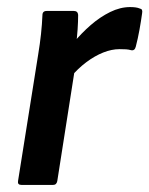

<svg xmlns="http://www.w3.org/2000/svg" viewBox="-20 -523 422 543"><path d="M41 0Q29 0 31 -11L88 -369Q93 -399 96 -427Q99 -455 100 -480Q100 -492 112 -492H189Q200 -492 201 -481Q201 -463 199.5 -440Q198 -417 195 -397V-349L142 -11Q140 0 130 0ZM178 -303 187 -401Q210 -429 236.5 -452Q263 -475 291.5 -489Q320 -503 348 -503Q366 -503 375 -499Q380 -498 381.5 -495Q383 -492 382 -486Q379 -464 374.5 -439Q370 -414 364 -391Q361 -379 351 -381Q344 -383 336.5 -383.5Q329 -384 318 -384Q296 -384 272 -374.5Q248 -365 224 -347Q200 -329 178 -303Z"/></svg>

Font: Sofia Sans Semi Condensed
Style: Bold Italic
Weight: 700
Italic angle: -9°
Version: Version 4.100